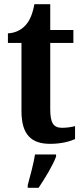

<svg xmlns="http://www.w3.org/2000/svg" viewBox="-20 -680 398 921"><path d="M221 10C279 10 321 -4 340 -13V-75C321 -70 300 -67 277 -67C235 -67 221 -93 221 -156V-474H332V-536H221V-660H145C136 -612 123 -583 106 -563C88 -541 59 -522 18 -520V-474H83V-147C83 -31 133 10 221 10ZM113 208V221H165C194 178 234 113 249 71V61H148C141 106 124 167 113 208Z"/></svg>

Font: Noto Serif Georgian Condensed Bold
Style: Regular
Weight: 700
Width: 3
Designer: Monotype Design Team, Akaki Razmadze
Foundry: Google LLC
Version: Version 2.003